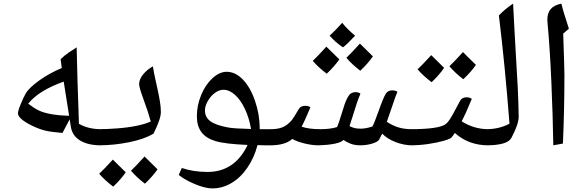

<svg xmlns="http://www.w3.org/2000/svg" viewBox="-20 -800 3260 1070"><path d="M328.1 -59.1Q267.6 -64 233.9 -71.8Q200.2 -79.6 160.6 -98.6Q121.1 -117.7 100.6 -135.5Q80.1 -153.3 80.1 -168Q80.1 -183.1 95.5 -220Q110.8 -256.8 122.1 -276.9Q139.2 -308.6 196.5 -350.1Q253.9 -391.6 324.2 -420.9L317.9 -470.2Q341.3 -492.7 362.5 -506.8Q383.8 -521 407.2 -536.1Q411.6 -335.4 417.5 -185.1L419.9 -109.9Q473.1 -80.1 542 -80.1Q551.8 -80.1 551.8 -69.8V0Q551.8 9.8 542 9.8Q470.7 9.8 426.8 -16.8Q382.8 -43.5 375 -92.8L368.2 -134.8ZM365.2 -154.8 335 -345.2Q195.3 -295.4 137.2 -222.2Q167.5 -198.7 194.3 -185.3Q221.2 -171.9 264.6 -164.1Q308.1 -156.2 365.2 -154.8Z M532.2 9.8Q522.5 9.8 522.5 0V-69.8Q522.5 -80.1 532.2 -80.1Q573.7 -80.1 633.1 -84.5Q692.4 -88.9 741.2 -98.9Q790 -108.9 820.3 -123Q806.2 -175.3 777.8 -252Q755.4 -312.5 755.4 -331.1Q755.4 -357.9 777.1 -384.8Q798.8 -411.6 832 -430.2Q837.4 -396 845 -362.1Q852.5 -328.1 859.6 -295.4Q866.7 -262.7 871.6 -232.2Q876.5 -201.7 876.5 -174.8Q876.5 -137.2 835.4 -55.2Q785.6 -24.9 700.4 -7.6Q615.2 9.8 532.2 9.8ZM680.7 160.2Q653.8 199.7 610.8 240.2Q562.5 203.1 532.7 168.5Q555.7 147.5 608.9 89.4Q619.1 100.6 680.7 160.2ZM857.9 143.6Q831.5 182.1 787.6 223.6Q741.7 188.5 710 151.4Q730.5 132.8 785.6 72.3Q796.4 84 857.9 143.6Z M1163.1 250Q1124 250 1066.9 226.3Q1009.8 202.6 976.1 174.8L993.2 136.2Q1057.6 158.2 1136.2 158.2Q1288.1 158.2 1359.9 7.8Q1233.9 2.4 1180.7 -13.7Q1127.4 -29.8 1102.3 -64Q1077.1 -98.1 1077.1 -151.9Q1077.1 -211.9 1100.8 -269.8Q1124.5 -327.6 1163.8 -363.8Q1203.1 -399.9 1243.2 -399.9Q1291 -399.9 1332.8 -357.4Q1374.5 -314.9 1400.9 -238.8Q1427.2 -162.6 1427.2 -85V-80.1H1497.1Q1506.8 -80.1 1506.8 -69.8V0Q1506.8 9.8 1497.1 9.8H1457L1415 8.8Q1397 78.1 1359.1 133.8Q1321.3 189.5 1270.5 219.7Q1219.7 250 1163.1 250ZM1378.9 -81.1Q1369.1 -141.1 1345.2 -192.1Q1321.3 -243.2 1289.6 -271.5Q1257.8 -299.8 1225.1 -299.8Q1201.2 -299.8 1177.2 -282Q1153.3 -264.2 1137.7 -236.3Q1122.1 -208.5 1122.1 -185.1Q1122.1 -147.9 1150.9 -125.5Q1179.7 -103 1250 -89.8Q1281.7 -83.5 1378.9 -81.1Z M2276.9 9.8Q2231.4 9.8 2184.8 -8.1Q2138.2 -25.9 2109.9 -55.2L2092.8 -22Q2085 -8.8 2053.2 0.5Q2021.5 9.8 1988.8 9.8Q1958 9.8 1936 1.7Q1914.1 -6.3 1894 -20Q1883.3 -7.3 1846.9 0.5Q1810.5 8.3 1752.9 9.8Q1719.7 9.8 1677.2 -0.5Q1634.8 -10.7 1608.9 -25.9Q1570.3 9.8 1486.8 9.8Q1477.1 9.8 1477.1 0V-69.8Q1477.1 -80.1 1486.8 -80.1Q1519.5 -80.1 1541 -86.2Q1562.5 -92.3 1582 -106.9Q1597.2 -119.1 1606.7 -131.1Q1616.2 -143.1 1645 -191.9Q1655.3 -210.4 1681.2 -210.4Q1699.2 -210.4 1710 -202.1Q1676.3 -121.6 1660.6 -94.2Q1700.7 -80.1 1765.6 -80.1Q1821.3 -80.1 1857.9 -91.8Q1865.7 -105 1886.2 -173.3Q1900.4 -222.7 1912.8 -248.3Q1925.3 -273.9 1937 -280.3Q1948.7 -286.6 1961.4 -286.6Q1977.5 -286.6 1988.8 -277.8Q1970.7 -237.3 1942.4 -142.6L1927.7 -97.2Q1946.3 -87.9 1960 -85.4Q1973.6 -83 1990.7 -83Q2019 -83 2055.7 -95.2Q2064 -108.9 2089.4 -179.7Q2113.8 -250 2129.9 -277.8Q2141.1 -296.4 2166 -296.4Q2184.1 -296.4 2194.8 -288.1Q2189.5 -275.9 2184.3 -262Q2179.2 -248 2135.7 -121.1Q2163.6 -102.5 2196.5 -91.3Q2229.5 -80.1 2276.9 -80.1Q2286.6 -80.1 2286.6 -69.8V0Q2286.6 9.8 2276.9 9.8ZM1959 -601.1Q1912.1 -550.8 1891.1 -536.1Q1848.1 -565.4 1816.9 -601.1Q1843.3 -624.5 1887.2 -672.9Q1900.4 -655.3 1923.1 -633.3Q1945.8 -611.3 1959 -601.1ZM1871.1 -469.2Q1844.7 -430.7 1800.8 -389.2Q1753.4 -425.3 1723.1 -460.9Q1743.7 -479.5 1798.8 -540Q1806.6 -531.7 1871.1 -469.2ZM2058.1 -485.8Q2031.7 -447.3 1987.8 -405.8Q1941.9 -440.9 1910.2 -478Q1930.7 -496.6 1985.8 -557.1Q1996.6 -545.4 2058.1 -485.8Z M2580.6 -257.8Q2597.7 -257.8 2609.4 -249Q2575.2 -166 2552.7 -124Q2622.1 -80.1 2700.7 -80.1Q2710.4 -80.1 2710.4 -69.8V0Q2710.4 9.8 2700.7 9.8Q2591.3 9.8 2514.6 -59.1L2505.4 -45.4L2495.6 -33.2Q2488.3 -25.4 2451.2 -14.9Q2414.1 -4.4 2365.5 2.7Q2316.9 9.8 2266.6 9.8Q2256.8 9.8 2256.8 0V-69.8Q2256.8 -80.1 2266.6 -80.1Q2422.9 -80.1 2461.4 -106.9Q2474.1 -115.2 2489 -138.4Q2503.9 -161.6 2523.9 -200.7L2544.4 -238.8Q2555.2 -257.8 2580.6 -257.8ZM2455.1 -421.9Q2428.2 -382.3 2385.3 -341.8Q2336.9 -378.9 2307.1 -413.6Q2330.1 -434.6 2383.3 -492.7Q2393.6 -481.4 2455.1 -421.9ZM2632.3 -438.5Q2606 -399.9 2562 -358.4Q2516.1 -393.6 2484.4 -430.7Q2504.9 -449.2 2560.1 -509.8Q2570.8 -498 2632.3 -438.5Z M2689.5 9.8Q2679.2 9.8 2679.2 0V-69.8Q2679.2 -80.1 2689.5 -80.1Q2762.2 -80.1 2819.3 -110.8Q2794.9 -429.2 2760.3 -713.9Q2794.9 -750.5 2839.4 -779.8L2848.6 -605.5Q2861.3 -394.5 2865.5 -309.1Q2869.6 -223.6 2870.6 -148.9Q2870.6 -107.9 2829.6 -30.8Q2807.1 9.8 2689.5 9.8Z M3118.7 -612.8Q3125.5 -414.6 3125.5 -381.8Q3125.5 -196.3 3117.2 0L3063.5 9.8Q3061 -153.3 3052.7 -343Q3044.4 -532.7 3031.2 -674.8L3030.3 -690.9Q3030.3 -727.5 3049.1 -749.5Q3067.9 -771.5 3108.4 -779.8Q3119.6 -735.4 3129.4 -706.1L3150.4 -640.1Z"/></svg>

Font: Droid Arabic Naskh
Style: Regular
Weight: 400
Designer: Pascal Zoghbi
Foundry: Ascender Corporation
Version: Version 1.00